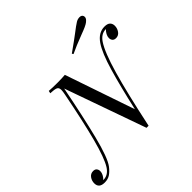

<svg xmlns="http://www.w3.org/2000/svg" viewBox="-319 -1150 1438 1438"><g transform="rotate(-45 400.0 -431.0)"><path d="M872 -703Q872 -676 856 -653.5Q840 -631 813 -631Q793 -631 784 -642.5Q775 -654 775 -670Q775 -686 784 -703Q793 -720 807 -733H804Q755 -732 722 -682Q678 -616 630 -449.5Q582 -283 521 5H499L271 -639Q222 -388 178.5 -215Q135 -42 95 11Q73 40 48.5 57Q24 74 -12 74Q-72 74 -72 22Q-72 -5 -56 -27Q-40 -49 -13 -49Q7 -49 16 -37.5Q25 -26 25 -10Q25 6 16 23Q7 40 -7 53H-4Q47 52 79 1Q116 -58 156 -210Q196 -362 243 -602Q249 -631 249 -647Q249 -671 233 -678.5Q217 -686 172 -688L177 -708Q209 -705 266 -705Q312 -705 347 -708L536 -155Q579 -347 620 -487.5Q661 -628 704 -690Q748 -754 812 -754Q844 -754 858 -740Q872 -726 872 -703ZM620 -873Q669 -911 692 -925Q710 -936 730 -936Q751 -936 758 -920Q760 -914 760 -910Q760 -897 749.5 -885.5Q739 -874 725 -866Q706 -855 678.5 -844.5Q651 -834 646 -832Q559 -799 503 -772L496 -783Q538 -812 573.5 -838.5Q609 -865 620 -873Z"/></g></svg>

Font: Playfair Display
Style: Italic
Weight: 400
Italic angle: -14°
Designer: Claus Eggers Sørensen
Foundry: Claus Eggers Sørensen
Version: Version 1.200; ttfautohint (v1.6)